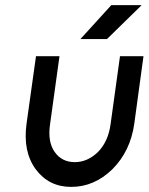

<svg xmlns="http://www.w3.org/2000/svg" viewBox="-20 -720 582 752"><path d="M295 -567H399L535 -700H416ZM121 -500 84 -236Q69 -126 120 -57Q171 12 259 12Q349 12 420 -57Q491 -128 506 -236L542 -500H450L413 -233Q404 -166 364 -125Q323 -85 273 -85Q222 -85 194 -125Q166 -165 176 -233L213 -500Z"/></svg>

Font: Unageo
Style: Medium-Italic
Weight: 500
Designer: Richard Sepsi
Foundry: Richard Sepsi
Version: Version 2.000